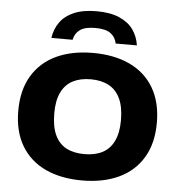

<svg xmlns="http://www.w3.org/2000/svg" viewBox="-56 -854 851 915"><g transform="rotate(5 370.0 -397.0)"><path d="M370 7.5Q268.5 7.5 194.2 -27.2Q120 -62 79.2 -130.2Q38.5 -198.5 38.5 -297Q38.5 -396 79.2 -464.2Q120 -532.5 194.2 -567.5Q268.5 -602.5 370 -602.5Q471.5 -602.5 546 -567.5Q620.5 -532.5 661 -464Q701.5 -395.5 701.5 -297Q701.5 -199 660.8 -130.8Q620 -62.5 545.5 -27.5Q471 7.5 370 7.5ZM370 -118.5Q421 -118.5 456.8 -137.2Q492.5 -156 511.2 -195.2Q530 -234.5 530 -294.5Q530 -357.5 511 -398Q492 -438.5 456 -457.5Q420 -476.5 370 -476.5Q320 -476.5 284.2 -458Q248.5 -439.5 229.5 -400.5Q210.5 -361.5 210.5 -300.5Q210.5 -236.5 229.2 -196.2Q248 -156 283.5 -137.2Q319 -118.5 370 -118.5ZM165.5 -656.5Q171.5 -699 194.8 -731.8Q218 -764.5 261.2 -783.2Q304.5 -802 369.5 -802Q434.5 -802 478 -783.2Q521.5 -764.5 545 -731.8Q568.5 -699 574.5 -656.5H473Q467 -687.5 443 -704.8Q419 -722 369.5 -722Q321 -722 297 -704.8Q273 -687.5 267 -656.5Z"/></g></svg>

Font: Encode Sans SC SemiExpanded
Style: Bold
Weight: 700
Width: 6
Designer: Multiple Designers
Foundry: Impallari Type
Version: Version 3.002